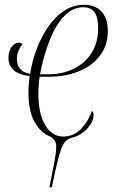

<svg xmlns="http://www.w3.org/2000/svg" viewBox="-20 -566 490 796"><path d="M185 210Q198 146 205.5 105.5Q213 65 213 43Q213 28 208 19Q203 10 192 2Q149 -14 123.5 -60Q98 -106 98 -182Q98 -215 103 -251Q59 -255 37 -275Q15 -295 15 -326Q15 -354 28 -371.5Q41 -389 57 -389Q66 -389 74 -383Q50 -355 50 -322Q50 -269 105 -260Q113 -312 132 -362.5Q151 -413 179.5 -454.5Q208 -496 245.5 -521Q283 -546 329 -546Q376 -546 401.5 -517.5Q427 -489 427 -438Q427 -378 394.5 -335.5Q362 -293 307 -270.5Q252 -248 184 -248H144Q143 -241 141 -219Q139 -197 139 -177Q139 -96 167 -48Q195 0 242 0Q286 0 316 -31.5Q346 -63 361 -106Q364 -104 366 -100Q368 -96 368 -88Q368 -63 343 -34Q318 -5 275 6Q262 10 252.5 19Q243 28 235 48.5Q227 69 217.5 107.5Q208 146 195 210ZM180 -258Q240 -258 287 -281.5Q334 -305 360.5 -348Q387 -391 387 -449Q387 -495 371.5 -515.5Q356 -536 325 -536Q281 -536 246 -499Q211 -462 186 -399.5Q161 -337 146 -258Z"/></svg>

Font: Noto Serif Display Condensed ExtraLight
Style: Italic
Weight: 200
Width: 3
Italic angle: -12°
Designer: Monotype Design Team
Foundry: Monotype Imaging Inc.
Version: Version 2.009